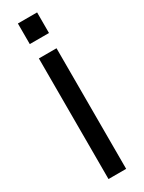

<svg xmlns="http://www.w3.org/2000/svg" viewBox="-236 -931 723 961"><g transform="rotate(-30 126.0 -450.5)"><path d="M75 0V-697H177V0ZM71.5 -782V-901H182.5V-782Z"/></g></svg>

Font: HK Grotesk Medium
Style: Regular
Weight: 500
Designer: Alfredo Marco Pradil
Foundry: Hanken Design Co.
Version: Version 3.001;FEAKit 1.0